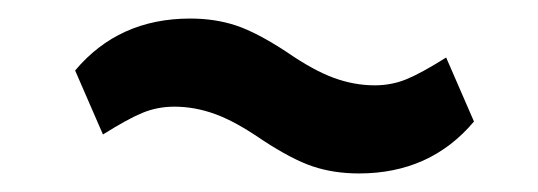

<svg xmlns="http://www.w3.org/2000/svg" viewBox="-20 -409 580 207"><path d="M367 -222Q340 -222 317.5 -229.5Q295 -237 263 -258Q234 -278 212 -286Q190 -294 168 -294Q150 -294 134 -287.5Q118 -281 91 -264L61 -333Q108 -389 185 -389Q212 -389 234.5 -381.5Q257 -374 289 -353Q318 -333 340 -325Q362 -317 384 -317Q402 -317 418 -323.5Q434 -330 461 -347L491 -278Q444 -222 367 -222Z"/></svg>

Font: IBM Plex Sans Cond SmBld
Style: Italic
Weight: 600
Width: 3
Italic angle: -11°
Designer: Mike Abbink, Paul van der Laan, Pieter van Rosmalen
Foundry: Bold Monday
Version: Version 1.3